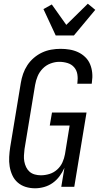

<svg xmlns="http://www.w3.org/2000/svg" viewBox="-20 -1006 540 1034"><path d="M169 8Q142 8 118 0.5Q94 -7 75.5 -23Q57 -39 46.5 -62Q36 -85 32 -110Q28 -135 29.5 -161.5Q31 -188 35 -214L92 -559Q96 -584 104.5 -608.5Q113 -633 127.5 -655Q142 -677 162.5 -694.5Q183 -712 206.5 -723Q230 -734 255.5 -738.5Q281 -743 306 -743Q331 -743 355 -739Q379 -735 400.5 -725Q422 -715 439 -698.5Q456 -682 465 -660.5Q474 -639 476.5 -614.5Q479 -590 475 -564L474 -555H396L397 -561Q400 -584 396.5 -606Q393 -628 379 -644Q365 -660 343.5 -666.5Q322 -673 299 -673Q276 -673 252 -664Q228 -655 210 -636.5Q192 -618 182.5 -595Q173 -572 169 -548L112 -203Q110 -186 109 -169Q108 -152 111 -136Q114 -120 121 -105.5Q128 -91 139.5 -81Q151 -71 167 -66.5Q183 -62 200 -62Q223 -62 246 -69Q269 -76 287.5 -92.5Q306 -109 316 -131Q326 -153 330 -176L355 -330H248L260 -400H446L380 0H310L327 -102Q316 -78 300.5 -57Q285 -36 264 -21Q243 -6 218 1Q193 8 169 8ZM280 -815 214 -957 259 -982 337 -872 453 -986 493 -953 378 -815Z"/></svg>

Font: Iosevka Term Oblique
Style: Regular
Weight: 400
Italic angle: -9°
Monospace: yes
Designer: Belleve Invis
Foundry: Belleve Invis
Version: Version 31.4.0